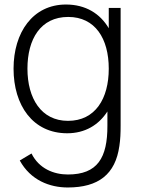

<svg xmlns="http://www.w3.org/2000/svg" viewBox="-20 -575 624 850"><path d="M461.5 -450C423 -515 359 -555 272 -555C125 -555 40 -431 40 -271C40 -109 125 15 277.5 15C357 15 417 -22 455.5 -81.5V-19C456 124 411.5 197.5 280.5 197.5C218 197.5 152.5 171.5 119.5 104.5L67.5 135.5C115.5 223 200 255 280 255C416 255 491 196.5 508.5 71C513 42 514 13 514 -19V-540H461.5ZM281 -40C162 -40 101.5 -140 101.5 -271C101.5 -401 159 -500 282 -500C401 -500 461.5 -404.5 461.5 -271C461.5 -138.5 402 -40 281 -40Z"/></svg>

Font: Hauora Light
Style: Regular
Weight: 300
Designer: Wayne Shih
Foundry: WCYS
Version: Version 1.001;hotconv 1.0.109;makeotfexe 2.5.65596